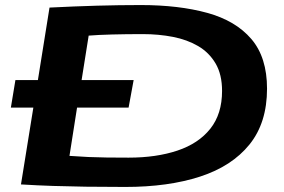

<svg xmlns="http://www.w3.org/2000/svg" viewBox="-20 -730 1124 760"><path d="M23 -304 41 -413H130L176 -700Q275 -705 363.5 -707.5Q452 -710 537 -710Q688 -710 800.5 -679Q913 -648 975 -575.5Q1037 -503 1037 -379Q1037 -244 967.5 -158Q898 -72 772 -31Q646 10 476 10Q388 10 319.5 9Q251 8 190 6Q129 4 63 0L112 -304ZM489 -106Q599 -106 682.5 -134Q766 -162 812.5 -220.5Q859 -279 859 -370Q859 -435 833.5 -478.5Q808 -522 764.5 -547.5Q721 -573 664.5 -584Q608 -595 545 -595Q480 -595 423.5 -593.5Q367 -592 331 -589L303 -413H509L489 -304H285L255 -113Q295 -110 330 -108.5Q365 -107 403 -106.5Q441 -106 489 -106Z"/></svg>

Font: Georama Extra Expanded SemiBold
Style: Italic
Weight: 600
Width: 8
Italic angle: -9°
Designer: Jean-Baptiste Levee
Foundry: Production Type
Version: Version 1.000